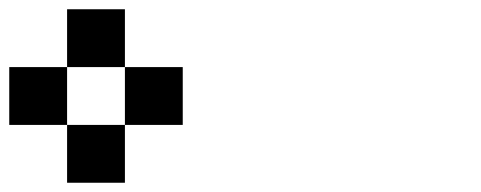

<svg xmlns="http://www.w3.org/2000/svg" viewBox="-20 -895 1040 415"><path d="M0 -625V-750H125V-625ZM125 -625H250V-500H125ZM125 -750V-875H250V-750ZM250 -625V-750H375V-625Z"/></svg>

Font: GalmuriMono7 Regular
Style: Regular
Weight: 400
Designer: Lee Minseo (quiple)
Version: Version 2.399;hotconv 1.1.1;makeotfexe 2.6.0 DEVELOPMENT